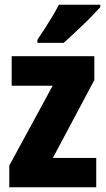

<svg xmlns="http://www.w3.org/2000/svg" viewBox="-20 -786 443 806"><path d="M384 0H19V-91L201 -426H29V-550H376V-450L202 -123H384ZM401 -756Q389 -743 370.5 -723.5Q352 -704 330 -683Q308 -662 286.5 -642Q265 -622 247 -606H137V-619Q154 -644 170 -669Q186 -694 201 -719Q216 -744 227 -766H401Z"/></svg>

Font: Noto Sans Display Condensed ExtraBold
Style: Regular
Weight: 800
Width: 3
Designer: Monotype Design Team
Foundry: Monotype Imaging Inc.
Version: Version 2.003